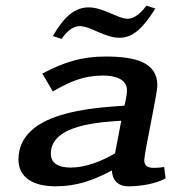

<svg xmlns="http://www.w3.org/2000/svg" viewBox="-20 -649 643 676"><path d="M45 -87C45 -25 96 7 175 7C249 7 307 -13 374 -49C375 -18 392 7 433 7C472 7 527 -1 563 -21L558 -61C547 -59 533 -58 522 -58C495 -58 488 -69 488 -85C488 -112 534 -318 534 -348C534 -431 455 -450 351 -450C267 -450 205 -430 129 -390L166 -327C227 -362 274 -383 344 -383C387 -383 427 -369 427 -332C427 -308 418 -277 418 -277C310 -269 45 -257 45 -87ZM159 -108C159 -212 338 -219 407 -224L385 -109C339 -82 282 -59 229 -59C186 -59 159 -74 159 -108ZM166 -522 197 -512C210 -531 232 -557 261 -557C299 -557 348 -516 401 -516C446 -516 481 -546 527 -619L496 -629C480 -609 457 -583 429 -583C395 -583 344 -623 292 -623C245 -623 207 -593 166 -522Z"/></svg>

Font: KpSans
Style: BoldItalic
Weight: 700
Italic angle: -11°
Version: Version 0.66